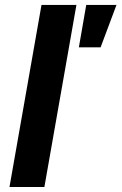

<svg xmlns="http://www.w3.org/2000/svg" viewBox="-20 -743 483 763"><path d="M17.7 0 144.9 -723.4H283.7L156.4 0ZM293.4 -555 322.7 -723.4H442.9L379.8 -555Z"/></svg>

Font: Archivo Variable SemiBold
Style: Italic
Weight: 600
Italic angle: -10°
Designer: Hector Gatti
Foundry: Omnibus-Type
Version: Version 2.001